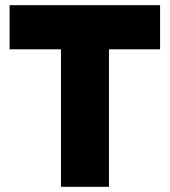

<svg xmlns="http://www.w3.org/2000/svg" viewBox="-20 -720 654 740"><path d="M215 -530H17V-700H597V-530H400V0H215Z"/></svg>

Font: Oak Sans Black
Style: Regular
Weight: 900
Designer: Erik Kennedy, Walven
Foundry: Erik Kennedy, Walven
Version: Version 1.000